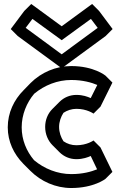

<svg xmlns="http://www.w3.org/2000/svg" viewBox="-20 -895 608 965"><path d="M468 -44C438 -32 396 -20 338 -20C269 -20 202 -47 151 -90C113 -135 89 -192 89 -255C89 -319 114 -379 152 -424C204 -467 269 -493 338 -493C396 -493 441 -480 469 -468L436 -402C420 -409 397 -418 364 -418C331 -418 301 -405 279 -383L244 -348L243 -347C220 -324 207 -292 207 -257C207 -221 221 -188 244 -165L279 -130C301 -108 331 -95 364 -95C397 -95 423 -105 436 -111ZM510 4 545 -31 485 -154 450 -189C450 -189 417 -165 364 -165C340 -165 318 -172 299 -185C286 -205 277 -230 277 -257C277 -283 286 -308 299 -328C317 -340 340 -348 364 -348C417 -348 450 -324 450 -324L485 -359L545 -480L510 -515C510 -515 452 -563 338 -563C261 -563 187 -531 134 -478L99 -442C50 -393 19 -328 19 -255C19 -184 49 -121 97 -72L98 -71L133 -36C186 17 260 50 338 50C452 50 510 4 510 4ZM143 -800 290 -693 437 -800 471 -755 290 -622 109 -755ZM137 -875 102 -840 34 -749 69 -714 290 -552 511 -714 546 -749 478 -840 443 -875 290 -763Z"/></svg>

Font: Hussar Press
Style: Bold
Weight: 700
Foundry: Cannot Into Space Fonts
Version: Version 1.43